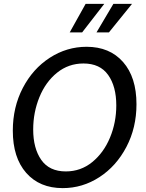

<svg xmlns="http://www.w3.org/2000/svg" viewBox="-20 -955 750 989"><path d="M46 -282Q46 -403 97.5 -502Q149 -601 236.5 -657.5Q324 -714 426 -714Q545 -714 614 -635.5Q683 -557 683 -418Q683 -297 631 -198Q579 -99 492 -42.5Q405 14 303 14Q184 14 115 -64.5Q46 -143 46 -282ZM579 -412Q579 -510 537 -569Q495 -628 410 -628Q333 -628 274 -580.5Q215 -533 183 -454.5Q151 -376 151 -288Q151 -191 192.5 -131.5Q234 -72 319 -72Q396 -72 455 -120Q514 -168 546.5 -246Q579 -324 579 -412ZM421 -935H517L403 -788H339ZM564 -935H660L541 -788H477Z"/></svg>

Font: Cabin
Style: Italic
Weight: 400
Italic angle: -7°
Designer: Pablo Impallari
Foundry: Pablo Impallari. http://www.impallari.com Igino Marini. http://www.ikern.com
Version: Version 2.200